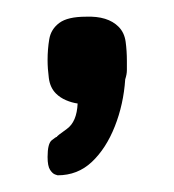

<svg xmlns="http://www.w3.org/2000/svg" viewBox="-20 -709 209 230"><path d="M49 -499Q49 -499 46 -500Q43 -501 40 -505.5Q37 -510 37 -521Q37 -537 42 -541Q47 -545 48 -545Q48 -546 60 -554.5Q72 -563 73 -585Q66 -586 59 -589Q52 -592 47 -597Q40 -604 38.5 -615.5Q37 -627 37 -637Q37 -650 39 -662Q41 -674 51 -681.5Q61 -689 83 -689Q109 -690 122 -677Q129 -670 130.5 -659Q132 -648 132 -636Q132 -630 132 -625Q132 -620 130 -614Q128 -584 117.5 -557.5Q107 -531 90 -515Q73 -499 49 -499Z"/></svg>

Font: Fredoka Condensed
Style: Regular
Weight: 400
Width: 3
Designer: Ben Nathan
Foundry: Milena B. Brandão, Ben Nathan
Version: Version 2.001